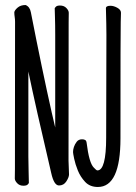

<svg xmlns="http://www.w3.org/2000/svg" viewBox="-20 -728 540 765"><path d="M73 12Q58 12 48.5 2Q39 -8 39 -17Q39 -29 39.5 -55Q40 -81 40 -641Q40 -651 38.5 -660.5Q37 -670 37 -679Q38 -687 50 -697.5Q62 -708 82 -708Q99 -701 103 -679Q148 -449 186 -280L200 -220V-589Q200 -631 199 -659L198 -695Q198 -696 202.5 -701Q207 -706 219 -706Q235 -706 244.5 -696Q254 -686 254 -677Q254 -665 253.5 -639.5Q253 -614 253 -88Q253 -79 254 -61L255 -33Q255 -22 244.5 -5.5Q234 11 215 11Q195 11 184 -39Q122 -303 93 -443V-105Q93 -74 94 -45Q95 -16 95 1Q95 2 90.5 7Q86 12 73 12ZM370 17Q338 17 319 -3.5Q300 -24 290 -49Q280 -74 275.5 -95.5Q271 -117 271 -122Q271 -132 274.5 -142.5Q278 -153 285.5 -163Q293 -173 307 -173Q324 -173 325 -160Q335 -78 354 -60Q364 -49 368 -49Q403 -49 403 -180L404 -589Q404 -623 402 -695Q402 -705 420 -705Q433 -705 447.5 -697Q462 -689 462 -677Q462 -665 461 -640Q460 -622 460 -177Q460 17 370 17Z"/></svg>

Font: LXGW WenKai Mono TC
Style: Regular
Weight: 400
Designer: LXGW / Fontworks Inc.
Foundry: LXGW / Fontworks Inc.
Version: Version 1.330